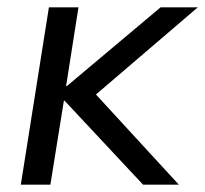

<svg xmlns="http://www.w3.org/2000/svg" viewBox="-20 -506 562 526"><path d="M37 0 114 -486H195L161 -270H163L420 -486H522L217 -225L220 -272L470 0H372L157 -230H155L118 0Z"/></svg>

Font: Nunito Sans 12pt
Style: Italic
Weight: 400
Italic angle: -9°
Designer: Vernon Adams
Foundry: Vernon Adams
Version: Version 3.101;gftools[0.9.27]